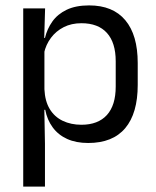

<svg xmlns="http://www.w3.org/2000/svg" viewBox="-20 -519 577 711"><path d="M306.5 10.5Q261.5 10.5 228.5 -4.5Q195.5 -19.5 175 -47.5Q154.5 -75.5 147.5 -112.5H121L144.5 -188.5Q146.5 -144.5 164.2 -115.2Q182 -86 212.5 -71.5Q243 -57 281.5 -57Q343 -57 375.8 -93Q408.5 -129 408.5 -198.5V-292Q408.5 -361 376 -397Q343.5 -433 281.5 -433Q244.5 -433 216 -418.5Q187.5 -404 168.8 -379Q150 -354 143 -322L123 -378.5H146.5Q154.5 -412 173.8 -439.2Q193 -466.5 226.8 -482.8Q260.5 -499 310 -499Q398 -499 444 -444.2Q490 -389.5 490 -285.5V-204.5Q490 -99.5 443.8 -44.5Q397.5 10.5 306.5 10.5ZM66 172V-488H147L143.5 -370.5L144.5 -345.5V-140L144 -123.5L146.5 13.5V172Z"/></svg>

Font: Anek Bangla
Style: Regular
Weight: 400
Designer: Sulekha Rajkumar (Bangla), Yesha Goshar (Latin)
Foundry: Ek Type
Version: Version 1.003